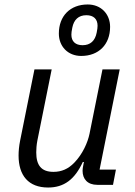

<svg xmlns="http://www.w3.org/2000/svg" viewBox="-20 -826 602 858"><path d="M343 -576C421 -576 472 -627 472 -706C472 -763 432 -806 372 -806C294 -806 243 -755 243 -676C243 -619 283 -576 343 -576ZM349 -624C317 -624 299 -641 299 -671C299 -678 300 -688 303 -702C310 -738 331 -758 366 -758C398 -758 416 -741 416 -711C416 -704 415 -694 412 -680C405 -644 384 -624 349 -624ZM134 -516 70 -198C65 -173 63 -150 63 -131C63 -42 107 12 195 12C266 12 314 -24 350 -102H355L353 -92C350 -78 349 -70 349 -63C349 -26 371 0 415 0H485L498 -68H425L515 -516H438L380 -228C372 -189 349 -137 312 -99C285 -71 255 -58 219 -58C164 -58 142 -88 142 -145C142 -157 143 -178 147 -198L211 -516Z"/></svg>

Font: LVC Sans
Style: Italic
Weight: 400
Italic angle: -11.31°
Designer: Mike Abbink, Paul van der Laan, Pieter van Rosmalen
Foundry: Bold Monday
Version: Version 3.0